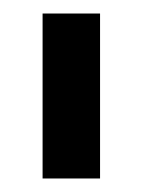

<svg xmlns="http://www.w3.org/2000/svg" viewBox="-20 -701 211 284"><path d="M128 -437H43V-681H128Z"/></svg>

Font: Hind Vadodara Medium
Style: Regular
Weight: 500
Designer: Hitesh Malaviya
Foundry: Indian Type Foundry
Version: Version 1.001;PS 1.0;hotconv 1.0.86;makeotf.lib2.5.63406; tt